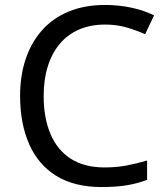

<svg xmlns="http://www.w3.org/2000/svg" viewBox="-20 -744 672 774"><path d="M403 -645Q346 -645 300 -625.5Q254 -606 222 -568.5Q190 -531 173 -477.5Q156 -424 156 -357Q156 -269 183.5 -204Q211 -139 265.5 -104Q320 -69 402 -69Q449 -69 491 -77Q533 -85 573 -97V-19Q533 -4 490.5 3Q448 10 389 10Q280 10 207 -35Q134 -80 97.5 -163Q61 -246 61 -358Q61 -439 83.5 -506Q106 -573 149.5 -622Q193 -671 257 -697.5Q321 -724 404 -724Q459 -724 510 -713Q561 -702 601 -682L565 -606Q532 -621 491.5 -633Q451 -645 403 -645Z"/></svg>

Font: Noto Sans Lao UI
Style: Regular
Weight: 400
Designer: Monotype Design Team
Foundry: Monotype Imaging Inc.
Version: Version 2.000